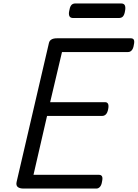

<svg xmlns="http://www.w3.org/2000/svg" viewBox="-20 -1098 802 1118"><path d="M118 0Q94 0 83 -9.5Q72 -19 77 -40L265 -848Q268 -861 279.5 -868Q291 -875 311 -875H742Q755 -875 759.5 -866Q764 -857 759 -835Q756 -815 747 -805Q738 -795 726 -795H341L272 -503H592Q604 -503 609 -493.5Q614 -484 610 -463Q606 -442 597 -432.5Q588 -423 575 -423H254L175 -80H557Q569 -80 574 -71Q579 -62 574 -40Q571 -20 562 -10Q553 0 541 0ZM407 -993Q389 -993 384 -1004.5Q379 -1016 383 -1034Q386 -1055 394 -1066.5Q402 -1078 420 -1078H684Q703 -1078 707.5 -1065.5Q712 -1053 708 -1034Q705 -1014 697 -1003.5Q689 -993 671 -993Z"/></svg>

Font: Playwrite AT
Style: Italic
Weight: 400
Italic angle: -13.0072°
Designer: Veronika Burian, José Scaglione
Foundry: TypeTogether
Version: Version 1.002